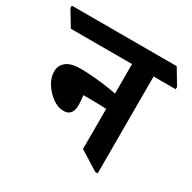

<svg xmlns="http://www.w3.org/2000/svg" viewBox="-201 -767 917 918"><g transform="rotate(30 257.0 -308.5)"><path d="M159 -169Q128 -169 97.5 -190.5Q67 -212 46.5 -244.5Q26 -277 26 -310Q26 -345 52 -365Q78 -385 127 -385Q161 -385 198.5 -382Q236 -379 271 -374Q306 -369 331 -364V-527H-7L-58 -612V-625H521L572 -540V-527H450V8H437L331 -58V-279Q308 -281 280 -281.5Q252 -282 220 -282Q215 -282 211.5 -282Q208 -282 204 -282Q205 -270 206.5 -255.5Q208 -241 208 -227Q208 -200 196 -184.5Q184 -169 159 -169Z"/></g></svg>

Font: Noto Serif Devanagari SemiCondensed
Style: Bold
Weight: 700
Width: 4
Designer: Universal Thirst, Indian Type Foundry and the Monotype Design Team
Foundry: Monotype Imaging Inc.
Version: Version 2.004; ttfautohint (v1.8.4.7-5d5b)